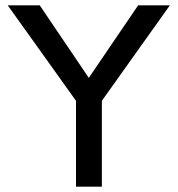

<svg xmlns="http://www.w3.org/2000/svg" viewBox="-20 -700 666 720"><path d="M265 0V-322L9 -680H129L313 -408L498 -680H617L362 -322V0Z"/></svg>

Font: Teachers Medium
Style: Regular
Weight: 500
Designer: Alfredo Marco Pradil, Chank Diesel
Version: Version 1.001